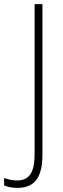

<svg xmlns="http://www.w3.org/2000/svg" viewBox="-80 -734 307 932"><path d="M5 178C91 178 126 123 126 16V-714H88V11C88 95 68 142 3 142C-20 142 -42 137 -60 130V166C-43 174 -21 178 5 178Z"/></svg>

Font: Noto Sans Devanagari Condensed ExtraLight
Style: Regular
Weight: 200
Width: 3
Designer: Jelle Bosma - Monotype Design Team
Foundry: Monotype Imaging Inc.
Version: Version 2.004